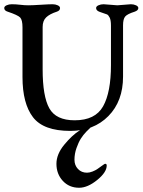

<svg xmlns="http://www.w3.org/2000/svg" viewBox="-20 -611 672 905"><path d="M353 274Q306 274 276 241.5Q246 209 246 161Q246 116 282.5 71.5Q319 27 355 4L391 -18H417Q414 -16 408 -11Q402 -6 387 9.5Q372 25 361 42.5Q350 60 340.5 87Q331 114 331 142Q331 168 347.5 185.5Q364 203 390 203Q402 203 416 197.5Q430 192 440 185Q450 178 459.5 171Q469 164 471 163Q475 160 479 161.5Q483 163 483 169Q483 201 438 237.5Q393 274 353 274ZM560 -492V-250Q560 -134 491 -64Q422 6 311 6Q185 6 135.5 -58.5Q86 -123 86 -248V-482Q86 -517 75 -528.5Q64 -540 16 -556Q0 -561 0 -573Q0 -581 11 -586Q22 -591 35 -591Q55 -591 75.5 -588.5Q96 -586 114 -586Q132 -586 171.5 -588.5Q211 -591 228 -591Q241 -591 252 -586Q263 -581 263 -573Q263 -561 248 -556Q214 -545 197.5 -529Q181 -513 181 -484V-284Q181 -157 212.5 -100.5Q244 -44 332 -44Q429 -44 466 -110Q503 -176 503 -304V-490Q503 -516 497 -528Q491 -540 484.5 -543Q478 -546 450 -555Q433 -561 433 -573Q433 -581 444 -586Q455 -591 468 -591Q476 -591 501 -588.5Q526 -586 533 -586Q540 -586 565 -588.5Q590 -591 597 -591Q610 -591 621 -586Q632 -581 632 -573Q632 -562 615 -556Q580 -545 570 -533Q560 -521 560 -492Z"/></svg>

Font: EB Garamond 08
Style: Regular
Weight: 400
Version: Version 0.016 ; ttfautohint (v1.5)